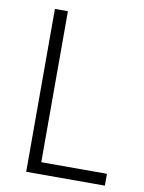

<svg xmlns="http://www.w3.org/2000/svg" viewBox="-82 -771 620 829"><g transform="rotate(10 228.5 -357.0)"><path d="M91 0V-714H148V-52H436V0Z"/></g></svg>

Font: Noto Sans Hebrew SemiCondensed Light
Style: Regular
Weight: 300
Width: 4
Designer: Monotype Design Team
Foundry: Monotype Imaging Inc.
Version: Version 2.003